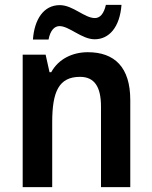

<svg xmlns="http://www.w3.org/2000/svg" viewBox="-20 -767 624 787"><path d="M115 -605H179C186 -642 203 -660 224 -660C264 -660 315 -606 368 -606C427 -606 471 -655 478 -747H414C406 -712 391 -693 369 -693C326 -693 279 -746 225 -746C159 -746 121 -688 115 -605ZM340 -553C278 -553 220 -526 190 -471H183L167 -543H73V0H194V-266C194 -391 221 -452 308 -452C368 -452 394 -410 394 -330V0H514V-357C514 -491 450 -553 340 -553Z"/></svg>

Font: Noto Sans Myanmar SemiCondensed SemiBold
Style: Regular
Weight: 600
Width: 4
Designer: Monotype Design Team
Foundry: Monotype Imaging Inc.
Version: Version 2.107